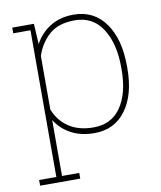

<svg xmlns="http://www.w3.org/2000/svg" viewBox="-83 -605 733 875"><g transform="rotate(-10 283.5 -167.5)"><path d="M31.7 176.8H111.3V-502H31.7V-528.3H131.8L137.2 -433.6Q163.6 -482.4 209 -510.3Q254.4 -538.1 316.9 -538.1Q410.2 -538.1 463.1 -464.1Q516.1 -390.1 516.1 -264.6V-254.4Q516.1 -132.3 463.4 -61Q410.6 10.3 317.9 10.3Q255.9 10.3 209.7 -14.6Q163.6 -39.6 137.7 -82V176.8H217.3V203.1H31.7ZM489.3 -264.6Q489.3 -374.5 445.1 -443.1Q400.9 -511.7 317.4 -511.7Q240.7 -511.7 198.2 -473.1Q155.8 -434.6 137.7 -378.4V-131.3Q157.2 -78.6 203.1 -47.4Q249 -16.1 318.4 -16.1Q401.9 -16.1 445.6 -80.6Q489.3 -145 489.3 -254.4Z"/></g></svg>

Font: TypoPRO Roboto Slab
Style: Thin
Weight: 250
Designer: Google
Version: Version 1.100263; 2013; ttfautohint (v0.94.20-1c74) -l 8 -r 